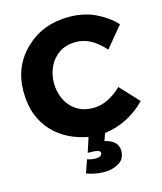

<svg xmlns="http://www.w3.org/2000/svg" viewBox="-135 -810 962 1142"><g transform="rotate(-15 346.0 -239.0)"><path d="M366 234Q310 234 256 214L284 134Q310 143 335 143Q371 143 375 121Q375 107 357.5 102.5Q340 98 298 98L327 8Q266 -3 211.5 -29.8Q157 -56.5 114.5 -100.5Q72 -144.5 47.5 -207Q23 -269.5 23 -352Q23 -507 130 -609.5Q237 -712 398 -712Q488 -712 560 -678Q632 -644 681 -591L575 -463Q493 -557 401 -557Q338 -557 295.8 -528Q253.5 -499 232.2 -452.8Q211 -406.5 211 -354Q211 -318 222 -282.2Q233 -246.5 256 -216.8Q279 -187 315 -169Q351 -151 401 -151Q489 -151 575 -233L682 -118Q576 -9 428 11L412 56Q494 75 494 137Q494 188 454.5 211Q415 234 366 234Z"/></g></svg>

Font: Argentum Novus
Style: Bold
Weight: 700
Designer: Julieta Ulanovsky (font) & Cristiano Sobral (main changes)
Foundry: Julieta Ulanovsky (font) & Cristiano Sobral (main changes)
Version: Version 3.00;November 27, 2020;FontCreator 13.0.0.2655 64-bi